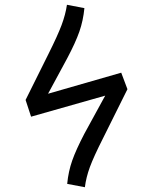

<svg xmlns="http://www.w3.org/2000/svg" viewBox="-20 -772 640 803"><path d="M411 -194Q372 -117 356 -73.5Q340 -30 335 11L261 -3Q266 -55 282 -100.5Q298 -146 333 -213L420 -372L110 -284L87 -354L183 -547Q221 -623 237.5 -667Q254 -711 260 -752L333 -738Q328 -686 312 -640Q296 -594 261 -528L181 -380L487 -468L513 -399Z"/></svg>

Font: FiraDG Mono
Style: Regular
Weight: 400
Designer: Carrois Corporate & Edenspiekermann AG
Foundry: Carrois Corporate GbR & Edenspiekermann AG
Version: Version 3.206